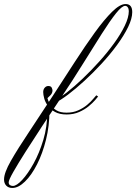

<svg xmlns="http://www.w3.org/2000/svg" viewBox="-262 -630 675 951"><path d="M-201 301Q-220 301 -231 289.5Q-242 278 -242 259Q-242 226 -208 166.5Q-174 107 -118.5 24Q-63 -59 2 -159Q56 -242 108 -322.5Q160 -403 207 -468Q254 -533 293 -571.5Q332 -610 360 -610Q393 -610 393 -570Q393 -538 372.5 -496Q352 -454 318 -407.5Q284 -361 242 -315.5Q200 -270 156.5 -230Q113 -190 74.5 -161Q36 -132 8 -119Q1 -116 0.5 -122.5Q0 -129 7 -132Q33 -144 69.5 -172.5Q106 -201 147.5 -240.5Q189 -280 229.5 -325Q270 -370 303 -415.5Q336 -461 356 -502.5Q376 -544 376 -575Q376 -586 371 -593.5Q366 -601 358 -601Q342 -601 312.5 -564Q283 -527 242 -462.5Q201 -398 149.5 -315Q98 -232 37 -141Q-8 -74 -53 -5.5Q-98 63 -135.5 122Q-173 181 -196 221.5Q-219 262 -219 273Q-219 283 -212.5 287Q-206 291 -198 291Q-180 291 -152 261Q-124 231 -95.5 179.5Q-67 128 -47.5 63Q-28 -2 -28 -72Q-28 -83 -22.5 -86Q-17 -89 -17 -81Q-17 -7 -34 61.5Q-51 130 -78.5 184Q-106 238 -138.5 269.5Q-171 301 -201 301ZM68 -63Q33 -63 10.5 -75.5Q-12 -88 -25 -106Q-38 -124 -43 -142.5Q-48 -161 -48 -174Q-48 -187 -40.5 -195.5Q-33 -204 -23 -204Q-10 -204 -6 -196Q-2 -188 -2 -182Q-2 -168 -13.5 -157Q-25 -146 -27 -144Q-27 -144 -23.5 -133Q-20 -122 -10 -108Q0 -94 18.5 -83Q37 -72 68 -72Q100 -72 125.5 -83.5Q151 -95 169.5 -110.5Q188 -126 199.5 -140Q211 -154 215 -158L224 -152Q221 -148 209 -134Q197 -120 177 -103.5Q157 -87 129.5 -75Q102 -63 68 -63Z"/></svg>

Font: Kapakana
Style: Regular
Weight: 400
Designer: Kousuke Nagai
Version: Version 1.002